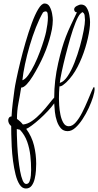

<svg xmlns="http://www.w3.org/2000/svg" viewBox="-20 -737 561 1098"><path d="M128 341Q107 341 92.5 319Q78 297 69 261Q60 225 54.5 183.5Q49 142 47 101.5Q45 61 44.5 29.5Q44 -2 44 -16Q27 -30 27 -50Q27 -58 32 -64.5Q37 -71 46 -71Q48 -110 53 -149Q58 -188 63 -226Q65 -242 73.5 -283.5Q82 -325 95.5 -380.5Q109 -436 126 -494.5Q143 -553 161.5 -603.5Q180 -654 199 -685.5Q218 -717 235 -717Q254 -717 264 -699Q274 -681 278 -658.5Q282 -636 282 -622Q282 -609 280.5 -596Q279 -583 277 -570Q271 -540 262.5 -510.5Q254 -481 243 -452Q239 -441 228 -416Q217 -391 201 -360.5Q185 -330 167.5 -301.5Q150 -273 132.5 -254.5Q115 -236 101 -236Q94 -191 85.5 -147.5Q77 -104 77 -57Q87 -50 95.5 -42Q104 -34 111 -25Q137 -27 163.5 -45.5Q190 -64 214.5 -90Q239 -116 258.5 -141Q278 -166 290 -179Q290 -277 313 -377Q324 -425 334.5 -461Q345 -497 357 -528Q369 -559 384.5 -592Q400 -625 420 -667H417Q411 -667 407.5 -672.5Q404 -678 404 -683Q404 -695 419 -703Q434 -711 444 -711Q465 -711 476 -692.5Q487 -674 491 -650.5Q495 -627 495 -611Q495 -591 492 -570Q485 -520 467.5 -463Q450 -406 423.5 -354.5Q397 -303 359 -266Q352 -260 341.5 -251.5Q331 -243 320 -243Q317 -209 317 -173Q317 -160 318.5 -134.5Q320 -109 325.5 -81.5Q331 -54 342.5 -34.5Q354 -15 373 -15Q394 -15 413.5 -37.5Q433 -60 450 -93.5Q467 -127 481 -160.5Q495 -194 504.5 -216.5Q514 -239 518 -240Q521 -236 521 -228Q521 -211 512 -182Q503 -153 487.5 -119.5Q472 -86 452 -55.5Q432 -25 410.5 -6Q389 13 367 13Q343 13 328.5 -3Q314 -19 305.5 -44Q297 -69 294 -96.5Q291 -124 290 -146Q276 -126 253.5 -102Q231 -78 207 -56.5Q183 -35 162 -19.5Q141 -4 130 0Q162 44 174.5 95Q187 146 187 200Q187 215 185.5 238Q184 261 178.5 285Q173 309 161 325Q149 341 128 341ZM108 -278Q124 -283 142 -308Q160 -333 177 -368Q194 -403 208 -440.5Q222 -478 231.5 -509.5Q241 -541 244 -557Q248 -577 251 -598Q254 -619 254 -639Q254 -645 252.5 -658.5Q251 -672 240 -672Q237 -672 232.5 -670Q228 -668 226 -666Q205 -630 185.5 -580.5Q166 -531 150 -476.5Q134 -422 123 -370Q112 -318 108 -278ZM322 -263Q345 -269 366.5 -301Q388 -333 406 -379Q424 -425 437.5 -473.5Q451 -522 458.5 -562.5Q466 -603 466 -623Q466 -633 464 -648.5Q462 -664 449 -668Q448 -664 444.5 -662Q441 -660 439 -658Q427 -645 412 -608Q397 -571 382.5 -521Q368 -471 355 -420Q342 -369 333 -326.5Q324 -284 322 -263ZM130 315Q143 315 149 300Q155 285 156.5 266Q158 247 158 234Q158 194 153.5 153Q149 112 135.5 73.5Q122 35 94 5L76 1Q76 10 76.5 36.5Q77 63 79 98.5Q81 134 85 171.5Q89 209 95 241.5Q101 274 109.5 294.5Q118 315 130 315Z"/></svg>

Font: Licorice
Style: Regular
Weight: 400
Designer: Robert E. Leuschke
Foundry: Robert E. Leuschke
Version: Version 1.010; ttfautohint (v1.8.3)